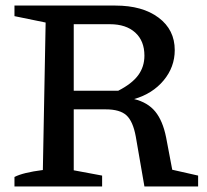

<svg xmlns="http://www.w3.org/2000/svg" viewBox="-20 -670 745 690"><path d="M599 -60 692 -39V0H499L468 -179Q458 -234 434.5 -255.5Q411 -277 360 -277H245V-58L347 -39V0H32V-34Q63 -50 134 -59L144 -589L32 -612V-650H395Q492 -650 550 -606.5Q608 -563 608 -490Q608 -429 568 -381Q528 -333 462 -314Q511 -302 538 -269Q565 -236 577 -176ZM375 -583H245V-344H405Q454 -369 476.5 -399.5Q499 -430 499 -470Q499 -523 466 -553Q433 -583 375 -583Z"/></svg>

Font: Piazzolla Medium
Style: Regular
Weight: 500
Designer: Juan Pablo del Peral
Foundry: Huerta Tipografica
Version: Version 1.330